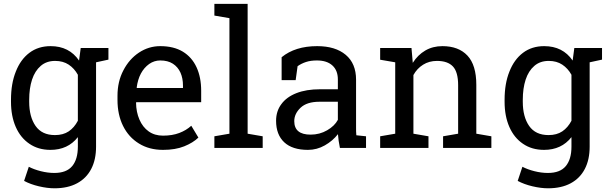

<svg xmlns="http://www.w3.org/2000/svg" viewBox="-20 -782 3214 1015"><path d="M553.2 -528.3V-466.8L487.8 -452.6V-6.8Q487.8 62 462.4 110.8Q437 160.2 387.7 186.8Q338.4 213.4 268.1 213.4Q230 213.4 185.5 202.9Q141.1 192.4 107.4 174.3L132.3 99.6Q159.2 113.8 195.8 123Q232.4 132.3 267.1 132.3Q331.5 132.3 361.6 96.2Q391.6 60.1 391.6 -6.8V-57.1Q338.9 10.3 246.6 10.3Q182.1 10.3 135.3 -22Q88.4 -53.7 63.2 -111.1Q38.1 -168.5 38.1 -244.1V-254.4Q38.1 -340.3 63.5 -403.3Q88.4 -467.3 135.3 -502.7Q182.1 -538.1 247.6 -538.1Q345.7 -538.1 397.9 -461.9L406.7 -528.3ZM391.6 -143.6V-386.7Q373 -420.4 343.3 -440.2Q313.5 -460 271.5 -460Q225.6 -460 195.3 -433.6Q164.6 -407.2 149.4 -361.1Q134.3 -314.9 134.3 -254.4V-244.1Q134.3 -164.6 168 -116.2Q201.7 -67.9 270.5 -67.9Q314 -67.9 343.3 -87.6Q372.6 -107.4 391.6 -143.6Z M841.8 10.3Q768.6 10.3 714.4 -23.4Q660.2 -56.6 630.6 -116.2Q601.1 -175.8 601.1 -253.9V-275.4Q601.1 -351.1 632.3 -410.2Q663.1 -469.7 714.6 -503.9Q766.1 -538.1 827.1 -538.1Q898.4 -538.1 946.8 -508.8Q994.6 -479.5 1019 -426.5Q1043.5 -373.5 1043.5 -301.8V-241.7H700.7L699.2 -239.3Q699.7 -189.5 717.3 -149.4Q734.4 -109.9 765.9 -87.4Q797.4 -64.9 841.8 -64.9Q890.6 -64.9 927.5 -78.9Q964.4 -92.8 991.2 -117.2L1028.8 -54.7Q1000.5 -27.3 953.9 -8.5Q907.2 10.3 841.8 10.3ZM702.6 -319.3 703.6 -316.9H947.3V-329.6Q947.3 -368.2 934.1 -397.9Q920.4 -428.2 893.8 -445.3Q867.2 -462.4 827.1 -462.4Q795.4 -462.4 768.6 -443.8Q713.9 -404.3 702.6 -319.3Z M1192.9 -75.2V-686L1113.3 -699.7V-761.7H1289.1V-75.2L1368.7 -61.5V0H1113.3V-61.5Z M1607.9 10.3Q1525.4 10.3 1482.4 -30Q1439.5 -70.3 1439.5 -143.6Q1439.5 -194.3 1467.3 -231.4Q1494.6 -269 1546.9 -289.6Q1599.1 -310.1 1671.9 -310.1H1766.1V-361.8Q1766.1 -409.7 1737.1 -436Q1708 -462.4 1655.3 -462.4Q1622.1 -462.4 1597.7 -454.3Q1573.2 -446.3 1553.2 -432.1L1543 -358.4H1468.8V-479.5Q1540.5 -538.1 1656.7 -538.1Q1752.9 -538.1 1807.6 -492.2Q1862.3 -446.3 1862.3 -360.8V-106.4Q1862.3 -96.2 1862.5 -86.4Q1862.8 -76.7 1863.8 -66.9L1915 -61.5V0H1776.9Q1768.6 -40 1766.6 -72.8Q1738.8 -37.1 1697 -13.4Q1655.3 10.3 1607.9 10.3ZM1622.1 -70.3Q1669.9 -70.3 1709.5 -93.3Q1749 -116.2 1766.1 -148.4V-244.1H1668.5Q1602.1 -244.1 1568.8 -212.4Q1535.6 -180.7 1535.6 -141.6Q1535.6 -70.3 1622.1 -70.3Z M2165.5 -385.3V-75.2L2245.1 -61.5V0H1989.7V-61.5L2069.3 -75.2V-452.6L1989.7 -466.3V-528.3H2155.3L2162.1 -449.7Q2188.5 -491.7 2228.3 -514.9Q2268.1 -538.1 2318.8 -538.1Q2404.3 -538.1 2451.2 -488Q2498 -438 2498 -333.5V-75.2L2577.6 -61.5V0H2322.3V-61.5L2401.9 -75.2V-331.5Q2401.9 -401.4 2374.3 -430.7Q2346.7 -460 2290 -460Q2248.5 -460 2216.6 -439.9Q2184.6 -419.9 2165.5 -385.3Z M3162.6 -528.3V-466.8L3097.2 -452.6V-6.8Q3097.2 62 3071.8 110.8Q3046.4 160.2 2997.1 186.8Q2947.8 213.4 2877.4 213.4Q2839.4 213.4 2794.9 202.9Q2750.5 192.4 2716.8 174.3L2741.7 99.6Q2768.6 113.8 2805.2 123Q2841.8 132.3 2876.5 132.3Q2940.9 132.3 2970.9 96.2Q3001 60.1 3001 -6.8V-57.1Q2948.2 10.3 2856 10.3Q2791.5 10.3 2744.6 -22Q2697.8 -53.7 2672.6 -111.1Q2647.5 -168.5 2647.5 -244.1V-254.4Q2647.5 -340.3 2672.9 -403.3Q2697.8 -467.3 2744.6 -502.7Q2791.5 -538.1 2856.9 -538.1Q2955.1 -538.1 3007.3 -461.9L3016.1 -528.3ZM3001 -143.6V-386.7Q2982.4 -420.4 2952.6 -440.2Q2922.9 -460 2880.9 -460Q2835 -460 2804.7 -433.6Q2773.9 -407.2 2758.8 -361.1Q2743.7 -314.9 2743.7 -254.4V-244.1Q2743.7 -164.6 2777.3 -116.2Q2811 -67.9 2879.9 -67.9Q2923.3 -67.9 2952.6 -87.6Q2981.9 -107.4 3001 -143.6Z"/></svg>

Font: Battambang
Style: Regular
Weight: 400
Designer: Danh Hong
Version: Version 8.002; ttfautohint (v1.8.3)